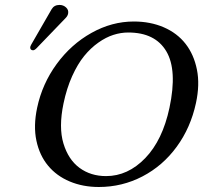

<svg xmlns="http://www.w3.org/2000/svg" viewBox="-20 -745 820 775"><path d="M220.2 -725.1Q235.8 -725.1 246.8 -714.8Q257.8 -704.6 254.9 -689.9Q252.9 -680.2 244.6 -671.9L127 -549.8Q119.1 -542 113.3 -542Q107.4 -542 104.2 -545.9Q101.1 -549.8 102.1 -555.2Q102.5 -558.1 106 -564.9L188.5 -708Q198.7 -725.1 220.2 -725.1ZM497.6 -613.8Q467.8 -613.8 437.7 -604.2Q407.7 -594.7 377 -573Q346.2 -551.3 319.8 -519Q293.5 -486.8 271.2 -437.5Q249 -388.2 236.3 -327.1Q216.3 -231 236.1 -165.8Q255.9 -100.6 301 -67.4Q346.2 -34.2 408.2 -34.2Q496.1 -34.2 566.2 -106.7Q636.2 -179.2 664.1 -310.1Q696.3 -461.9 651.4 -537.8Q606.4 -613.8 497.6 -613.8ZM771 -329.1Q749.5 -229.5 693.4 -152.8Q637.2 -75.7 555.2 -33Q473.1 9.8 378.9 9.8Q314.5 9.8 261.5 -12.5Q208.5 -34.7 174.1 -76.2Q139.6 -117.7 127 -177Q114.3 -236.3 129.9 -310.1Q150.4 -406.7 208.7 -486.6Q267.1 -566.4 349.4 -612.3Q431.6 -658.2 520 -658.2Q586.9 -658.2 641.1 -634.8Q695.3 -611.3 729 -568.1Q762.7 -524.9 774.9 -463.9Q787.1 -403.8 771 -329.1Z"/></svg>

Font: Linux Biolinum G
Style: Italic
Weight: 400
Italic angle: -12°
Designer: Philipp H. Poll
Foundry: Philipp H. Poll
Version: Version 0.5.1